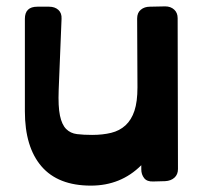

<svg xmlns="http://www.w3.org/2000/svg" viewBox="-20 -568 636 602"><path d="M461 1Q441 2 432 -9.5Q423 -21 423 -37V-50Q359 14 265 14Q162 14 110 -46.5Q58 -107 58 -219V-509Q58 -547 97 -547H134Q152 -547 163 -537Q174 -527 173 -509L164 -286Q162 -234 168 -205.5Q174 -177 187.5 -163.5Q201 -150 221.5 -147.5Q242 -145 269 -145Q302 -145 328.5 -151.5Q355 -158 373.5 -175Q392 -192 401.5 -220.5Q411 -249 411 -294L410 -510Q410 -528 421.5 -537.5Q433 -547 450 -547L498 -548Q515 -548 526 -538Q537 -528 537 -511L538 -38Q538 -21 527 -11Q516 -1 498 0Z"/></svg>

Font: OpenDyslexic3
Style: Bold
Weight: 700
Designer: Abelardo Gonzalez
Version: Version 1.000;PS 001.001;hotconv 1.0.56